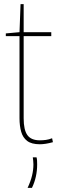

<svg xmlns="http://www.w3.org/2000/svg" viewBox="-20 -685 275 925"><path d="M172 10Q132 10 111 -6Q90 -22 82 -50.5Q74 -79 74 -115V-511H8V-524L74 -530L79 -665H94V-530H227V-511H94V-115Q94 -59 112 -34Q130 -9 172 -9Q187 -9 201.5 -11Q216 -13 231 -19L235 0Q217 5 201 7.5Q185 10 172 10ZM113 220Q128 188 134.5 160.5Q141 133 141 107Q141 98 140 89.5Q139 81 138 73H156Q158 80 158.5 88.5Q159 97 159 107Q159 168 134 220Z"/></svg>

Font: Georama Condensed Thin
Style: Regular
Weight: 100
Width: 3
Designer: Jean-Baptiste Levee
Foundry: Production Type
Version: Version 1.000